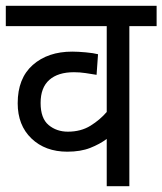

<svg xmlns="http://www.w3.org/2000/svg" viewBox="-20 -642 560 662"><path d="M520 -552H426V0H348V-163Q324 -145 291 -132Q258 -119 212 -119Q136 -119 88.5 -164.5Q41 -210 41 -286Q41 -372 93 -418Q145 -464 229 -464Q249 -464 276 -461.5Q303 -459 318 -455L313 -384Q295 -387 275 -390Q255 -393 235 -393Q180 -393 150 -366.5Q120 -340 120 -287Q120 -234 147.5 -211Q175 -188 214 -188Q259 -188 292 -208.5Q325 -229 348 -256V-552H0V-622H520Z"/></svg>

Font: Noto Sans SemiCondensed
Style: Regular
Weight: 400
Width: 4
Designer: Monotype Design Team
Foundry: Monotype Imaging Inc.
Version: Version 2.013; ttfautohint (v1.8.4.7-5d5b)